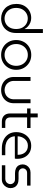

<svg xmlns="http://www.w3.org/2000/svg" viewBox="1296 -2066 783 3415"><g transform="rotate(90 1687.5 -358.5)"><path d="M309 13Q256 13 208.5 -5.5Q161 -24 125.5 -59Q90 -94 70 -144.5Q50 -195 50 -259Q50 -341 84 -399.5Q118 -458 174.5 -490Q231 -522 300 -522Q342 -522 380 -507Q418 -492 448 -465.5Q478 -439 495 -405H497V-730H567V-254Q567 -169 532 -109Q497 -49 438.5 -18Q380 13 309 13ZM310 -48Q360 -48 402.5 -72Q445 -96 470.5 -142Q496 -188 496 -254Q496 -320 470 -366Q444 -412 401.5 -436.5Q359 -461 308 -461Q258 -461 215.5 -436Q173 -411 147 -364.5Q121 -318 121 -255Q121 -190 147 -143.5Q173 -97 216.5 -72.5Q260 -48 310 -48Z M957 13Q880 13 820 -22.5Q760 -58 726 -119Q692 -180 692 -255Q692 -330 726 -391Q760 -452 820 -487.5Q880 -523 957 -523Q1034 -523 1093.5 -487.5Q1153 -452 1187.5 -391.5Q1222 -331 1222 -255Q1222 -180 1187.5 -119Q1153 -58 1093.5 -22.5Q1034 13 957 13ZM957 -48Q1014 -48 1058 -75.5Q1102 -103 1126.5 -150Q1151 -197 1151 -255Q1151 -313 1126.5 -360Q1102 -407 1058 -434.5Q1014 -462 957 -462Q899 -462 855.5 -434.5Q812 -407 787.5 -360Q763 -313 763 -255Q763 -197 787.5 -150Q812 -103 855.5 -75.5Q899 -48 957 -48Z M1582 13Q1518 13 1465 -14.5Q1412 -42 1380.5 -93Q1349 -144 1349 -213V-510H1419V-216Q1419 -163 1442.5 -125Q1466 -87 1503 -67.5Q1540 -48 1582 -48Q1625 -48 1662.5 -68Q1700 -88 1723 -125.5Q1746 -163 1746 -216V-510H1816V-213Q1816 -144 1785 -93Q1754 -42 1701 -14.5Q1648 13 1582 13Z M2143 0Q2075 0 2036.5 -39Q1998 -78 1998 -145V-638H2068V-153Q2068 -109 2090.5 -85Q2113 -61 2157 -61H2255V0ZM1909 -449V-510H2257V-449Z M2616 0Q2534 0 2469.5 -30.5Q2405 -61 2367.5 -118Q2330 -175 2330 -255Q2330 -329 2360 -389.5Q2390 -450 2444.5 -486Q2499 -522 2572 -522Q2647 -522 2699 -489Q2751 -456 2778 -400Q2805 -344 2805 -274Q2805 -264 2804 -252Q2803 -240 2801 -231H2404Q2407 -175 2436 -137Q2465 -99 2511.5 -80Q2558 -61 2612 -61H2741V0ZM2404 -281H2734Q2734 -301 2730 -325.5Q2726 -350 2715.5 -374Q2705 -398 2686.5 -418Q2668 -438 2639.5 -450.5Q2611 -463 2570 -463Q2532 -463 2501 -447Q2470 -431 2449 -404.5Q2428 -378 2416.5 -346Q2405 -314 2404 -281Z M2919 0V-61H3159Q3190 -61 3211 -74Q3232 -87 3243.5 -108Q3255 -129 3255 -151Q3255 -173 3245 -191.5Q3235 -210 3216 -222Q3197 -234 3168 -234H3061Q3012 -234 2976.5 -250.5Q2941 -267 2922.5 -298Q2904 -329 2904 -370Q2904 -407 2922 -439Q2940 -471 2973 -490.5Q3006 -510 3050 -510H3281V-449H3057Q3018 -449 2996 -425.5Q2974 -402 2974 -372Q2974 -343 2996 -320Q3018 -297 3062 -297H3162Q3216 -297 3252.5 -279Q3289 -261 3307.5 -229Q3326 -197 3326 -154Q3326 -115 3306 -79.5Q3286 -44 3251.5 -22Q3217 0 3171 0Z"/></g></svg>

Font: MuseoModerno Thin Light
Style: Regular
Weight: 300
Version: Version 1.003